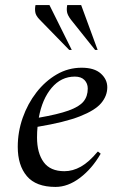

<svg xmlns="http://www.w3.org/2000/svg" viewBox="-20 -727 483 757"><path d="M199 10Q122 10 86 -32.5Q50 -75 50 -148Q50 -207 69.5 -262.5Q89 -318 123.5 -362.5Q158 -407 203.5 -433.5Q249 -460 302 -460Q352 -460 377.5 -437Q403 -414 403 -383Q403 -349 379 -320.5Q355 -292 295.5 -268.5Q236 -245 128 -227Q126 -207 126 -185Q126 -124 152 -88Q178 -52 234 -52Q267 -52 299 -70Q331 -88 365 -129H367L377 -121Q343 -62 295.5 -26Q248 10 199 10ZM275 -425Q221 -425 183.5 -380.5Q146 -336 133 -263Q208 -276 250 -291Q292 -306 309 -326.5Q326 -347 326 -378Q326 -398 313 -411.5Q300 -425 275 -425ZM355 -530 260 -649Q247 -666 244.5 -678.5Q242 -691 245 -707H300L365 -530ZM253 -530 137 -649Q121 -665 119 -679.5Q117 -694 120 -707H175L263 -530Z"/></svg>

Font: Spectral
Style: Italic
Weight: 400
Italic angle: -10°
Designer: Jean-Baptiste Levee
Foundry: Production Type
Version: Version 2.001